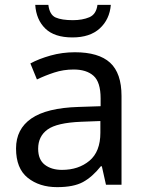

<svg xmlns="http://www.w3.org/2000/svg" viewBox="-20 -760 601 790"><path d="M288 -545Q386 -545 433 -502Q480 -459 480 -365V0H416L399 -76H395Q360 -32 321.5 -11Q283 10 215 10Q142 10 94 -28.5Q46 -67 46 -149Q46 -229 109 -272.5Q172 -316 303 -320L394 -323V-355Q394 -422 365 -448Q336 -474 283 -474Q241 -474 203 -461.5Q165 -449 132 -433L105 -499Q140 -518 188 -531.5Q236 -545 288 -545ZM314 -259Q214 -255 175.5 -227Q137 -199 137 -148Q137 -103 164.5 -82Q192 -61 235 -61Q303 -61 348 -98.5Q393 -136 393 -214V-262ZM436 -740Q431 -680 390.5 -643Q350 -606 278 -606Q204 -606 166.5 -642.5Q129 -679 125 -740H179Q184 -699 209 -688Q234 -677 280 -677Q319 -677 347.5 -689Q376 -701 381 -740Z"/></svg>

Font: Noto Sans Lao
Style: Regular
Weight: 400
Designer: Monotype Design Team
Foundry: Monotype Imaging Inc.
Version: Version 2.003; ttfautohint (v1.8.4.7-5d5b)